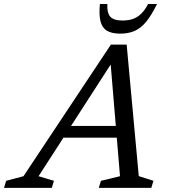

<svg xmlns="http://www.w3.org/2000/svg" viewBox="-84 -916 825 936"><path d="M196 -245 214.5 -302H542.5L523.5 -245ZM592.5 -57.5 664 -34.5 653.5 0H397.5L408 -34.5L501 -57L453 -633H476L104 -57L179 -34.5L168.5 0H-64.5L-54 -34.5L30.5 -57L456.5 -698.5H533.5ZM514 -816Q543 -816 565 -824Q587 -832 605 -849.8Q623 -867.5 638 -896.5H681.5Q654 -840.5 627.8 -809Q601.5 -777.5 571.2 -764.8Q541 -752 502 -752Q460.5 -752 437 -766.5Q413.5 -781 405.8 -812.8Q398 -844.5 403 -896.5H439.5Q438 -868 444.5 -850Q451 -832 468 -824Q485 -816 514 -816Z"/></svg>

Font: Newsreader 12pt
Style: Italic
Weight: 400
Italic angle: -17°
Version: Version 1.003